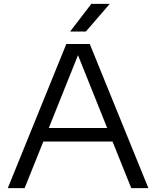

<svg xmlns="http://www.w3.org/2000/svg" viewBox="-20 -966 802 986"><path d="M20 0 320.5 -740H441L742 0H654L558 -239H202.5L106.5 0ZM230.5 -308.5H530.5L380.5 -682.5ZM340 -804 449 -946H543.5L421 -804Z"/></svg>

Font: Encode Sans Exp
Style: Regular
Weight: 400
Width: 7
Designer: Multiple Designers
Foundry: Impallari Type
Version: Version 3.002; ttfautohint (v1.8.3) -l 8 -r 50 -G 200 -x 14 